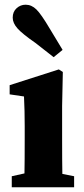

<svg xmlns="http://www.w3.org/2000/svg" viewBox="-20 -796 356 816"><path d="M208 -553 130 -614Q75 -652 54.5 -675Q34 -698 34 -721Q34 -746 50.5 -761Q67 -776 89 -776Q114 -776 134.5 -756Q155 -736 191 -675L246 -584ZM245 -57 295 -47V0H30V-47L84 -59Q85 -107 85 -210V-260Q85 -326 82 -386L21 -395V-434L230 -501L247 -490L244 -345V-210Q244 -106 245 -57Z"/></svg>

Font: TypoPRO Source Serif Pro
Style: Bold
Weight: 700
Designer: Frank Grießhammer
Foundry: Adobe Systems Incorporated
Version: Version 1.017;PS 1.0;hotconv 1.0.79;makeotf.lib2.5.61930